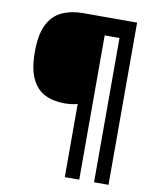

<svg xmlns="http://www.w3.org/2000/svg" viewBox="-95 -833 845 1034"><g transform="rotate(10 327.5 -316.5)"><path d="M570 127H491V-662H410V127H331V-273Q316 -269 298.5 -266.5Q281 -264 260 -264Q198 -264 152 -287Q106 -310 80.5 -364Q55 -418 55 -509Q55 -605 82.5 -659.5Q110 -714 160 -737Q210 -760 275 -760H570Z"/></g></svg>

Font: Noto Sans Hanifi Rohingya
Style: Regular
Weight: 400
Designer: Monotype Design Team and DaltonMaag
Foundry: Google LLC
Version: Version 2.101